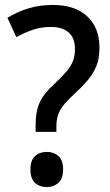

<svg xmlns="http://www.w3.org/2000/svg" viewBox="-20 -744 445 776"><path d="M124 -241Q124 -294 140.5 -330Q157 -366 200 -405Q231 -434 249 -455.5Q267 -477 275 -498Q283 -519 283 -546Q283 -590 258 -612.5Q233 -635 186 -635Q146 -635 112.5 -623.5Q79 -612 46 -594L10 -672Q49 -696 94.5 -710Q140 -724 193 -724Q284 -724 333 -677.5Q382 -631 382 -552Q382 -508 369.5 -477Q357 -446 333.5 -418.5Q310 -391 276 -360Q248 -334 233.5 -314.5Q219 -295 213.5 -276Q208 -257 208 -232V-211H124ZM103 -59Q103 -96 121.5 -113Q140 -130 170 -130Q197 -130 216 -113.5Q235 -97 235 -59Q235 -22 216 -5Q197 12 170 12Q140 12 121.5 -5Q103 -22 103 -59Z"/></svg>

Font: Noto Sans Thai SemCond Med
Style: Regular
Weight: 500
Width: 4
Designer: Monotype Design Team
Foundry: Monotype Imaging Inc.
Version: Version 2.002; ttfautohint (v1.8.4.7-5d5b)